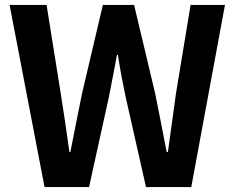

<svg xmlns="http://www.w3.org/2000/svg" viewBox="-20 -761 955 781"><path d="M161.2 0 19 -740.8H169.5L227.3 -379.3Q236.6 -321 245.3 -261.9Q254 -202.8 262.3 -142.8H266.3Q278 -202.8 289.8 -261.9Q301.5 -321 313.4 -379.3L398.4 -740.8H525.5L611.5 -379.3Q623.4 -321.8 634.7 -262.3Q646.1 -202.8 658 -142.8H663Q671.3 -202.8 679.4 -261.9Q687.5 -321 695.6 -379.3L755.2 -740.8H895.1L758 0H573.9L491.1 -366.7Q481.9 -409.9 473.9 -452.6Q466 -495.3 459.7 -537.5H455.7Q448 -495.3 439.7 -452.6Q431.5 -409.9 423 -366.7L342.2 0Z"/></svg>

Font: Noto Sans KR Thin
Style: Regular
Weight: 100
Designer: Ryoko NISHIZUKA 西塚涼子 (kana, bopomofo & ideographs); Paul D. Hunt (Latin, Greek & Cyrillic); Sandoll Communications 산돌커뮤니
Foundry: Adobe
Version: Version 2.004-H2;hotconv 1.0.118;makeotfexe 2.5.65603